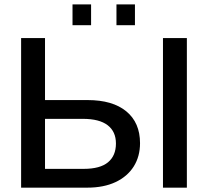

<svg xmlns="http://www.w3.org/2000/svg" viewBox="-20 -863 957 883"><path d="M624 -204.6Q624 -143.6 595 -97.4Q565.9 -51.3 511.5 -25.6Q457 0 381.3 0H77.1V-688H187V-402.8H382.8Q498 -402.8 561 -350.8Q624 -298.8 624 -204.6ZM839.4 -688V0H729.5V-688ZM513.2 -203.1Q513.2 -257.8 475.1 -287.1Q437 -316.4 361.3 -316.4H187V-86.4H364.7Q440.4 -86.4 476.8 -116.7Q513.2 -147 513.2 -203.1ZM600.6 -842.8V-747.1H515.6V-842.8ZM398.9 -842.8V-747.1H313.5V-842.8Z"/></svg>

Font: Arimo Medium
Style: Regular
Weight: 500
Designer: Steve Matteson
Foundry: Monotype Imaging Inc.
Version: Version 1.33